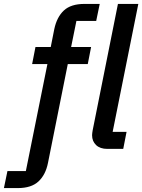

<svg xmlns="http://www.w3.org/2000/svg" viewBox="-100 -760 726 980"><path d="M246 -433 145 71Q133 132 96.5 166Q60 200 -9 200H-80L-62 113H32L142 -433H64L81 -520H159L177 -611Q190 -673 226 -706.5Q262 -740 331 -740H409L391 -653H290L263 -520H365L348 -433ZM529 0H448Q411 0 390.5 -19.5Q370 -39 370 -70Q370 -76 371 -82Q372 -88 373 -95L502 -740H606L475 -87H546Z"/></svg>

Font: IBM Plex Sans Medium
Style: Italic
Weight: 500
Italic angle: -11.31°
Designer: Mike Abbink, Paul van der Laan, Pieter van Rosmalen
Foundry: Bold Monday
Version: Version 3.201